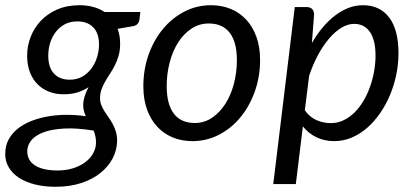

<svg xmlns="http://www.w3.org/2000/svg" viewBox="-48 -534 1588 736"><path d="M219.5 -228.5Q246.5 -228.5 267.2 -240.2Q288 -252 302.2 -271.2Q316.5 -290.5 324 -314.5Q331.5 -338.5 331.5 -363Q331.5 -407 309.2 -429.5Q287 -452 248 -452Q221 -452 200.5 -441Q180 -430 165.8 -411.5Q151.5 -393 144.2 -369.5Q137 -346 137 -320.5Q137 -275.5 158.8 -252Q180.5 -228.5 219.5 -228.5ZM320 12.5Q320 -1 317.5 -12.2Q315 -23.5 311 -33.5Q245 -44 197 -41.2Q149 -38.5 117.8 -26.5Q86.5 -14.5 71.5 4.5Q56.5 23.5 56.5 45.5Q56.5 81.5 86.8 100.5Q117 119.5 172.5 119.5Q205.5 119.5 232.8 110.8Q260 102 279.2 87.5Q298.5 73 309.2 53.5Q320 34 320 12.5ZM490 -488 486.5 -458.5Q484 -440.5 466.5 -434.5L403 -423.5Q412.5 -397.5 412.5 -366Q412.5 -341 406.8 -321Q401 -301 392.5 -284Q384 -267 374 -252Q364 -237 355.5 -222.2Q347 -207.5 341.2 -191.8Q335.5 -176 335.5 -157.5Q335.5 -144 340.2 -131.8Q345 -119.5 352.2 -107.8Q359.5 -96 368.2 -84Q377 -72 384.2 -58.5Q391.5 -45 396.2 -29.2Q401 -13.5 401 5.5Q400.5 41 384 72.8Q367.5 104.5 337 129Q306.5 153.5 263 167.8Q219.5 182 165 182Q121.5 182 85.8 173Q50 164 24.8 147.5Q-0.5 131 -14.2 107.8Q-28 84.5 -28 56.5Q-28 24.5 -14.5 0Q-1 -24.5 22 -42.2Q45 -60 75.5 -71.5Q106 -83 140.2 -88.5Q174.5 -94 210.5 -93.8Q246.5 -93.5 281 -88.5Q276.5 -98 273.8 -108.2Q271 -118.5 271 -130.5Q271 -146 275.8 -162.5Q280.5 -179 291.5 -200Q272.5 -187 249 -179.8Q225.5 -172.5 195.5 -172.5Q166.5 -172.5 141.2 -182Q116 -191.5 97 -210Q78 -228.5 67 -256.2Q56 -284 56 -321Q56 -357 69.2 -391.8Q82.5 -426.5 108 -453.8Q133.5 -481 171 -497.5Q208.5 -514 257.5 -514Q284.5 -514 309 -507.5Q333.5 -501 353 -488Z M698.5 -62.5Q735 -62.5 764.8 -82.5Q794.5 -102.5 815.8 -135.8Q837 -169 848.5 -212.5Q860 -256 860 -303.5Q860 -373.5 832.2 -408.8Q804.5 -444 752.5 -444Q715.5 -444 685.8 -424.2Q656 -404.5 635 -371.5Q614 -338.5 602.5 -295Q591 -251.5 591 -204Q591 -134 618.5 -98.2Q646 -62.5 698.5 -62.5ZM690 7Q648.5 7 614 -7.2Q579.5 -21.5 554.5 -48.5Q529.5 -75.5 515.5 -114.5Q501.5 -153.5 501.5 -203.5Q501.5 -267.5 521.5 -324Q541.5 -380.5 576.5 -422.8Q611.5 -465 658.8 -489.5Q706 -514 760.5 -514Q802 -514 836.5 -499.8Q871 -485.5 896 -458.5Q921 -431.5 935 -392.5Q949 -353.5 949 -304Q949 -240.5 929 -184Q909 -127.5 874.2 -85Q839.5 -42.5 792 -17.8Q744.5 7 690 7Z M1120.5 -111Q1139.5 -84.5 1166 -73.2Q1192.5 -62 1220 -62Q1246 -62 1269 -73Q1292 -84 1311 -102.8Q1330 -121.5 1345 -146.8Q1360 -172 1370.2 -200.8Q1380.5 -229.5 1386 -260.2Q1391.5 -291 1391.5 -321Q1391.5 -380.5 1370 -411.5Q1348.5 -442.5 1309.5 -442.5Q1285.5 -442.5 1261 -427.8Q1236.5 -413 1213.8 -386.5Q1191 -360 1171.2 -323.5Q1151.5 -287 1137 -243.5ZM1147.5 -369Q1166.5 -402 1189 -428.8Q1211.5 -455.5 1236.5 -474.5Q1261.5 -493.5 1288.2 -503.8Q1315 -514 1343 -514Q1408 -514 1443.8 -467Q1479.5 -420 1479.5 -329.5Q1479.5 -288.5 1471 -247.5Q1462.5 -206.5 1446.8 -169.2Q1431 -132 1408.8 -99.8Q1386.5 -67.5 1359.2 -43.8Q1332 -20 1300 -6.5Q1268 7 1233 7Q1195.5 7 1165 -7.8Q1134.5 -22.5 1113 -49.5L1086 171.5H999.5L1082 -507H1126Q1156 -507 1156 -477Z"/></svg>

Font: Lato 2
Style: Italic
Weight: 400
Italic angle: -7°
Designer: Lukasz Dziedzic with Adam Twardoch and Botio Nikoltchev
Foundry: tyPoland Lukasz Dziedzic
Version: Version 2.015; 2015-08-06; http://www.latofonts.com/